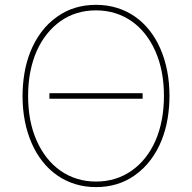

<svg xmlns="http://www.w3.org/2000/svg" viewBox="-20 -757 787 787"><path d="M72.4 -363.6Q72.4 -410.2 80.1 -456.5Q87.7 -502.8 104.8 -545.5Q121.8 -588.1 149.1 -625.2Q176.5 -662.3 216.3 -690Q283.7 -737.2 373.6 -737.2Q419.4 -737.2 459.3 -724.8Q499.3 -712.4 532.7 -689.3Q566.1 -666.2 592.3 -633.2Q618.6 -600.1 636.7 -558.9Q674.7 -472.3 674.7 -363.6Q674.7 -317.5 667.1 -271.1Q659.4 -224.8 642.4 -182Q625.4 -139.2 597.8 -102.1Q570.3 -65 530.9 -37.3Q463.4 9.9 373.6 9.9Q327.8 9.9 287.8 -2.5Q247.9 -14.9 214.5 -38.2Q181.1 -61.4 154.8 -94.5Q128.6 -127.5 110.4 -168.7Q72.4 -255.3 72.4 -363.6ZM130 -181.1Q147.4 -141.7 172.1 -110.4Q196.7 -79.2 227.6 -57.5Q258.5 -35.9 295.3 -24.3Q332 -12.8 373.6 -12.8Q455.6 -12.8 519.2 -57.2Q550.8 -79.2 575.5 -110.3Q600.1 -141.3 617.2 -180.2Q634.2 -219.1 643.1 -265.3Q652 -311.4 652 -363.6Q652 -468 616.8 -547.2Q599.4 -586.6 574.8 -617.7Q550.1 -648.8 519.2 -670.3Q488.3 -691.8 451.7 -703.1Q415.1 -714.5 373.6 -714.5Q291.2 -714.5 228.7 -670.8Q197.4 -648.8 172.6 -617.7Q147.7 -586.6 130.5 -547.8Q113.3 -508.9 104.2 -462.5Q95.2 -416.2 95.2 -363.6Q95.2 -259.6 130 -181.1ZM182.5 -352.3V-375H564.6V-352.3Z"/></svg>

Font: Inter P Thin
Style: Regular
Weight: 100
Designer: Rasmus Andersson
Foundry: rsms
Version: Version 3.018;git-588b23468